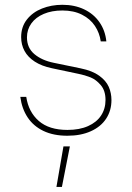

<svg xmlns="http://www.w3.org/2000/svg" viewBox="-20 -549 541 789"><path d="M63.5 -150.9H87.9Q97.2 -88.9 139.4 -52Q181.6 -15.1 257.3 -15.1Q306.6 -15.1 341.8 -30.8Q377 -46.4 395.3 -74.2Q413.6 -102.1 413.6 -138.2Q413.6 -176.3 394.3 -199Q375 -221.7 352.1 -231Q329.1 -240.2 302.2 -245.6L193.4 -268.6Q151.4 -277.3 123 -295.7Q94.7 -314 80.8 -339.6Q66.9 -365.2 66.9 -396.5Q66.9 -438.5 90.3 -468.5Q113.8 -498.5 152.3 -513.9Q190.9 -529.3 236.3 -529.3Q286.6 -529.3 325.9 -510.5Q365.2 -491.7 388.9 -457.5Q412.6 -423.3 417 -378.9H394Q389.2 -413.6 370.1 -442.4Q351.1 -471.2 317.1 -488.5Q283.2 -505.9 236.3 -505.9Q192.9 -505.9 159.9 -491.9Q127 -478 108.9 -452.9Q90.8 -427.7 90.8 -395.5Q90.8 -352.1 121.6 -326.4Q152.3 -300.8 200.7 -291L311.5 -268.1Q359.4 -258.3 387.5 -238Q415.5 -217.8 426.8 -192.4Q438 -167 438 -137.7Q438 -94.7 416.3 -61.5Q394.5 -28.3 353.5 -9.8Q312.5 8.8 256.8 8.8Q199.7 8.8 158.4 -11Q117.2 -30.8 93.5 -66.7Q69.8 -102.5 63.5 -150.9ZM267.1 52.7 234.4 219.2H211.9L240.7 52.7Z"/></svg>

Font: Wand UI Pro
Style: Regular
Weight: 400
Designer: Andreas Faust
Version: Version 1.003;FEAKit 1.0